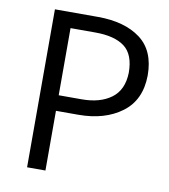

<svg xmlns="http://www.w3.org/2000/svg" viewBox="-78 -747 718 814"><g transform="rotate(10 281.0 -340.0)"><path d="M268 -257Q382 -257 455 -311.5Q528 -366 529 -472Q529 -579 461 -629.5Q393 -680 278 -680H93V0H172V-257ZM448 -469Q446 -395 398 -359.5Q350 -324 271 -324H172V-613H279Q362 -613 405 -580.5Q448 -548 448 -469Z"/></g></svg>

Font: Catamaran
Style: Regular
Weight: 400
Designer: Pria Ravichandran
Version: Version 1.000;PS 001.000;hotconv 1.0.70;makeotf.lib2.5.58329